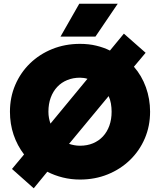

<svg xmlns="http://www.w3.org/2000/svg" viewBox="-20 -951 861 1033"><path d="M161.5 62 44.5 -42 109.5 -120Q73 -167.5 53.2 -225.8Q33.5 -284 33.5 -350Q33.5 -427.5 62 -494Q90.5 -560.5 141.5 -610Q192.5 -659.5 261.2 -687.2Q330 -715 410.5 -715Q458 -715 498.2 -705.2Q538.5 -695.5 571.5 -679L646.5 -770L763.5 -667L700.5 -592Q742.5 -544 765 -481.5Q787.5 -419 787.5 -350Q787.5 -272.5 759 -206Q730.5 -139.5 679.2 -90Q628 -40.5 559.5 -12.8Q491 15 410.5 15Q362.5 15 318 4Q273.5 -7 234.5 -27ZM251.5 -286 450.5 -527Q441 -530 430.8 -531.5Q420.5 -533 410.5 -533Q373 -533 341.8 -520.2Q310.5 -507.5 288 -483.5Q265.5 -459.5 253 -425.8Q240.5 -392 240.5 -350Q240.5 -332 243.5 -316.2Q246.5 -300.5 251.5 -286ZM410.5 -167Q449 -167 480.2 -180Q511.5 -193 534 -217.2Q556.5 -241.5 568.5 -275.2Q580.5 -309 580.5 -350Q580.5 -372 576.8 -393.8Q573 -415.5 564.5 -434L351.5 -177Q365 -172.5 379.5 -169.8Q394 -167 410.5 -167ZM305.5 -754 406.5 -931H613.5L493.5 -754Z"/></svg>

Font: Geologica Black
Style: Regular
Weight: 900
Designer: Sindre Bremnes, Frode Helland
Foundry: Monokrom Skriftforlag AS
Version: Version 1.010;gftools[0.9.28]